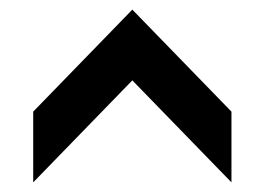

<svg xmlns="http://www.w3.org/2000/svg" viewBox="-20 -779 551 399"><path d="M461 -400 255 -612 49 -400V-547L255 -759L461 -547Z"/></svg>

Font: Cabin
Style: Bold
Weight: 700
Designer: Pablo Impallari
Foundry: Pablo Impallari. www.impallari.com Igino Marini. www.ikern.com
Version: Version 1.005